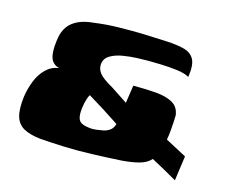

<svg xmlns="http://www.w3.org/2000/svg" viewBox="-75 -570 847 695"><g transform="rotate(15 348.5 -223.0)"><path d="M630 18Q608 5 583.5 -8.5Q559 -22 533 -36Q518 -19 491 -11.5Q464 -4 425 -1Q371 2 315 4Q259 6 209.5 4Q160 2 121 -1Q82 -5 58 -18Q34 -31 26 -58.5Q18 -86 24 -134Q29 -166 40.5 -194.5Q52 -223 72 -242.5Q92 -262 120 -266Q96 -272 88 -294Q80 -316 86 -360Q89 -386 98.5 -403.5Q108 -421 123 -432Q138 -443 157 -449Q176 -455 200 -457Q242 -463 291 -464Q340 -465 388 -463.5Q436 -462 472 -460Q511 -458 537.5 -451Q564 -444 575.5 -423Q587 -402 580 -356Q562 -366 532.5 -369.5Q503 -373 474 -374Q445 -375 426 -375Q410 -375 383.5 -374Q357 -373 330.5 -368.5Q304 -364 285 -353Q266 -342 263 -322Q260 -302 273 -285.5Q286 -269 324 -248L386 -207L396 -274Q442 -274 480.5 -271Q519 -268 543.5 -254.5Q568 -241 572 -210Q572 -200 571 -183.5Q570 -167 568.5 -150Q567 -133 564 -117L643 -75ZM253 -200Q249 -194 246 -185Q243 -176 241 -167Q239 -158 238 -149Q234 -120 240.5 -105.5Q247 -91 270 -87Q276 -86 283.5 -85Q291 -84 298.5 -84.5Q306 -85 313 -86Q322 -87 334 -89.5Q346 -92 357 -99.5Q368 -107 373 -124Q343 -144 313 -163Q283 -182 253 -200Z"/></g></svg>

Font: Genos ExtraBold
Style: Italic
Weight: 800
Italic angle: -8°
Version: Version 1.010